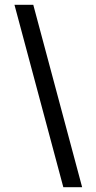

<svg xmlns="http://www.w3.org/2000/svg" viewBox="-20 -720 400 796"><path d="M242.5 56 40 -700H118L320.5 56Z"/></svg>

Font: Urbanist
Style: Regular
Weight: 400
Designer: Corey Hu
Foundry: Corey Hu
Version: Version 1.330; ttfautohint (v1.8.4.7-5d5b)